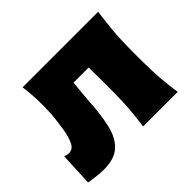

<svg xmlns="http://www.w3.org/2000/svg" viewBox="-120 -669 851 851"><g transform="rotate(-45 305.0 -243.5)"><path d="M99 12.5Q78.5 12.5 51.8 9.2Q25 6 9.5 3L16.5 -153.5Q32 -148.5 42 -148.5Q66 -148.5 78.8 -174.2Q91.5 -200 97.8 -240.2Q104 -280.5 108.5 -324.5Q111 -370.5 109.8 -415.5Q108.5 -460.5 102.5 -500.5H576Q569 -448 564 -395.5Q559 -343 559 -264.5V-214.5Q559 -152 562.8 -102.2Q566.5 -52.5 574.5 0H357.5Q365 -52.5 368.8 -102.2Q372.5 -152 372.5 -214.5V-264.5Q372.5 -317.5 371.5 -355.5H277Q274 -329 271.8 -303Q269.5 -277 267.5 -254.5Q263 -170.5 249.2 -110.8Q235.5 -51 201 -19.2Q166.5 12.5 99 12.5Z"/></g></svg>

Font: Commissioner Flair ExtraBold
Style: Regular
Weight: 800
Designer: Kostas Bartsokas
Foundry: Kostas Bartsokas
Version: Version 1.000; ttfautohint (v1.8.3)